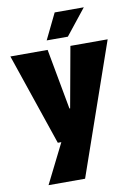

<svg xmlns="http://www.w3.org/2000/svg" viewBox="-104 -783 753 1071"><g transform="rotate(-10 272.5 -247.5)"><path d="M-3 -520H208L271 -177H275L337 -520H548L289 224H82L194 0H174ZM212 -573 283 -719H448L332 -573Z"/></g></svg>

Font: Murecho Black
Style: Regular
Weight: 900
Designer: Neil Summerour
Foundry: Positype
Version: Version 1.010; ttfautohint (v1.8.3)